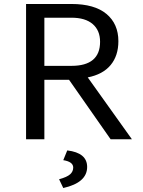

<svg xmlns="http://www.w3.org/2000/svg" viewBox="-20 -701 721 965"><path d="M421 -312 643 -1H536L327 -300H203V-1H111V-681H339Q455 -681 515 -631Q575 -581 575 -494Q575 -421 536 -374Q497 -327 421 -312ZM203 -612V-370H339Q483 -370 483 -491Q483 -548 446 -580Q409 -612 339 -612ZM318 55Q418 67 418 138Q418 217 298 244L277 200Q317 189 332.5 175Q348 161 348 141Q348 112 298 104Z"/></svg>

Font: Martel Sans
Style: Regular
Weight: 400
Designer: Dan Reynolds and Mathieu Réguer
Foundry: Dan Reynolds and Mathieu Réguer
Version: Version 1.001;PS 001.001;hotconv 1.0.70;makeotf.lib2.5.58329